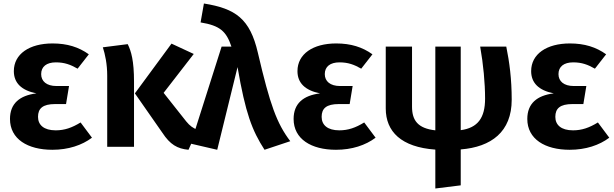

<svg xmlns="http://www.w3.org/2000/svg" viewBox="-20 -838 3504 1096"><path d="M280 -590C148 -590 59 -530 59 -432C59 -365 102 -322 188 -305C92 -293 37 -247 37 -159C37 -44 138 17 279 17C370 17 448 -9 505 -52L440 -139C391 -109 349 -94 298 -94C230 -94 197 -125 197 -171C197 -219 224 -244 295 -244H357L374 -347H302C246 -347 215 -374 215 -415C215 -458 246 -482 299 -482C348 -482 383 -469 423 -446L487 -528C430 -569 364 -590 280 -590Z M1086 -530 959 -589 750 -305 907 -80C951 -13 992 11 1056 17L1107 -97C1082 -107 1064 -119 1043 -145L914 -308ZM709 -586 567 -568C580 -528 592 -473 592 -406V0H745V-372C745 -491 729 -546 709 -586Z M1144 -818 1125 -710C1236 -692 1272 -659 1301 -572H1245L1069 -18L1220 17L1336 -455C1381 -192 1419 -93 1490 17L1637 -32C1560 -134 1522 -237 1452 -537C1407 -731 1325 -789 1144 -818Z M1899 -590C1767 -590 1678 -530 1678 -432C1678 -365 1721 -322 1807 -305C1711 -293 1656 -247 1656 -159C1656 -44 1757 17 1898 17C1989 17 2067 -9 2124 -52L2059 -139C2010 -109 1968 -94 1917 -94C1849 -94 1816 -125 1816 -171C1816 -219 1843 -244 1914 -244H1976L1993 -347H1921C1865 -347 1834 -374 1834 -415C1834 -458 1865 -482 1918 -482C1967 -482 2002 -469 2042 -446L2106 -528C2049 -569 1983 -590 1899 -590Z M2901 -269C2901 -387 2888 -484 2870 -572H2721C2739 -471 2749 -364 2749 -275C2749 -165 2707 -108 2610 -95V-572H2465V-94C2365 -105 2332 -151 2332 -229V-572H2182V-219C2182 -87 2270 2 2465 16V238L2610 220V15C2784 1 2901 -85 2901 -269Z M3233 -590C3101 -590 3012 -530 3012 -432C3012 -365 3055 -322 3141 -305C3045 -293 2990 -247 2990 -159C2990 -44 3091 17 3232 17C3323 17 3401 -9 3458 -52L3393 -139C3344 -109 3302 -94 3251 -94C3183 -94 3150 -125 3150 -171C3150 -219 3177 -244 3248 -244H3310L3327 -347H3255C3199 -347 3168 -374 3168 -415C3168 -458 3199 -482 3252 -482C3301 -482 3336 -469 3376 -446L3440 -528C3383 -569 3317 -590 3233 -590Z"/></svg>

Font: Glow Sans TC Normal
Style: Bold
Weight: 700
Designer: Ryoko NISHIZUKA (kana, bopomofo & ideographs); Paul D. Hunt (Latin, Greek & Cyrillic); Sandoll Communications, Soo-young
Version: Version 0.93